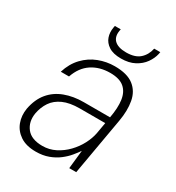

<svg xmlns="http://www.w3.org/2000/svg" viewBox="-173 -813 852 930"><g transform="rotate(30 253.0 -347.5)"><path d="M168 12Q114 12 80.5 -10.5Q47 -33 33.5 -69Q20 -105 27 -147Q38 -204 68.5 -240.5Q99 -277 146 -294.5Q193 -312 250 -312H397Q408 -371 402 -412.5Q396 -454 369.5 -476.5Q343 -499 291 -499Q232 -499 189 -470.5Q146 -442 126 -384H80Q96 -436 129 -470.5Q162 -505 205 -521.5Q248 -538 294 -538Q364 -538 400.5 -509.5Q437 -481 446 -431.5Q455 -382 444 -320L388 0H349L360 -103Q349 -87 332.5 -67Q316 -47 292.5 -29Q269 -11 238 0.5Q207 12 168 12ZM182 -28Q220 -28 253.5 -45Q287 -62 313.5 -89.5Q340 -117 357 -149.5Q374 -182 380 -213L391 -276H249Q193 -276 156.5 -259.5Q120 -243 100.5 -214Q81 -185 74 -147Q66 -97 93 -62.5Q120 -28 182 -28ZM300 -585Q256 -585 231 -601.5Q206 -618 197.5 -643Q189 -668 194 -696L196 -707H229Q219 -666 239.5 -644.5Q260 -623 307 -623Q356 -623 382 -646Q408 -669 416 -707H450L448 -696Q442 -669 424 -643.5Q406 -618 375 -601.5Q344 -585 300 -585Z"/></g></svg>

Font: DM Sans 9pt ExtraLight
Style: Italic
Weight: 250
Italic angle: -10°
Version: Version 4.004;gftools[0.9.30]